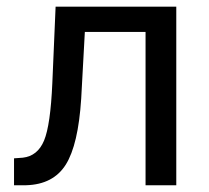

<svg xmlns="http://www.w3.org/2000/svg" viewBox="-20 -548 618 568"><path d="M501.5 -528.3V0H410.6V-453.6H231L220.2 -255.9Q211.4 -119.6 174.6 -61Q137.7 -2.4 57.6 0H21.5V-79.6L47.4 -81.5Q91.3 -86.4 110.4 -132.3Q129.4 -178.2 134.8 -302.2L144.5 -528.3Z"/></svg>

Font: MAUL
Style: Regular
Weight: 400
Designer: MAUL
Version: Version 1.0; 2020; ttfautohint (v1.8.3)